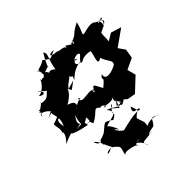

<svg xmlns="http://www.w3.org/2000/svg" viewBox="-208 -769 1202 1257"><g transform="rotate(-30 392.5 -140.5)"><path d="M475 0C452 -5 485 -44 478 -23C424 47 491 15 437 66C369 42 386 48 339 109C297 149 286 124 301 177C329 104 290 191 252 127C285 135 308 186 341 214C281 223 283 268 333 214C409 241 384 247 390 306C390 283 445 280 493 285C481 306 475 267 524 258C455 291 508 246 556 327C515 279 535 296 625 254C577 282 583 257 641 234C670 196 637 164 712 187C714 182 645 174 612 212L606 180L575 133C599 77 626 115 578 46C554 120 632 62 622 94C582 92 504 137 466 158C450 167 370 95 438 138C439 137 405 90 381 82C416 50 503 39 431 -13C514 -5 501 29 553 -19C515 -8 529 30 536 -26C512 23 543 12 562 -17L586 -5L644 -10L711 -118L673 -184V-165L745 -226L739 -291L696 -327L785 -434L709 -437L634 -359C696 -365 653 -430 654 -469C732 -531 707 -530 691 -543C678 -509 749 -600 658 -522C676 -559 726 -555 685 -488C705 -527 674 -561 618 -538C688 -566 625 -502 678 -521C651 -561 631 -564 556 -520C530 -512 553 -531 549 -608C471 -536 523 -559 447 -504C466 -471 457 -557 467 -497C420 -499 399 -530 409 -492C400 -521 360 -497 341 -506C271 -493 285 -518 328 -526C253 -462 295 -501 272 -490C192 -512 270 -518 177 -464C170 -430 205 -455 158 -462C213 -443 153 -388 244 -455C230 -419 250 -518 260 -546C290 -524 264 -508 274 -410C214 -446 220 -373 224 -389C147 -433 136 -359 223 -380C219 -371 257 -414 194 -433C194 -433 175 -361 156 -404C152 -360 111 -311 90 -314C124 -295 156 -317 99 -345C130 -342 140 -297 187 -332C132 -333 164 -264 79 -265C107 -308 60 -222 39 -224C78 -197 22 -209 50 -236C53 -241 41 -174 48 -186C27 -205 60 -221 111 -188C61 -143 59 -149 127 -188C74 -175 156 -148 134 -60C98 -141 149 -115 149 -129C117 -141 146 -141 85 -105C96 -61 109 -74 107 -7C104 -53 133 -17 90 49C185 -27 155 17 151 7C119 -12 141 23 269 11C289 14 257 -9 257 -39C211 11 298 -40 198 0C279 -44 191 8 239 -91C230 -70 238 -7 247 0C302 -30 285 -62 300 -6C257 19 289 -27 312 20C374 -31 358 -76 403 -46C425 -65 457 -26 424 -36C422 -45 503 -35 509 -73C487 -14 540 -37 539 -4L502 -2L517 -44L512 18ZM284 -256C300 -302 353 -330 331 -352C332 -276 356 -355 346 -287C397 -376 455 -376 442 -367C375 -359 418 -419 430 -398C379 -382 451 -447 463 -416C434 -361 470 -434 436 -365C462 -354 447 -393 533 -399C541 -356 523 -282 565 -329C601 -278 628 -279 622 -248C590 -210 517 -175 522 -233C483 -180 546 -233 484 -148C439 -192 434 -219 422 -151C393 -196 432 -148 439 -161C401 -207 315 -109 305 -172C350 -153 316 -193 259 -111C283 -157 287 -87 305 -118C252 -137 308 -165 227 -170C315 -261 253 -281 299 -240L339 -289Z"/></g></svg>

Font: Hussar Lance
Style: ExBdObl
Weight: 700
Foundry: Cannot Into Space Fonts, PlusOne Fonts
Version: Version 2.270